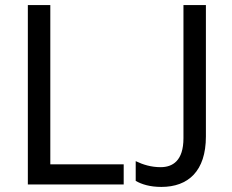

<svg xmlns="http://www.w3.org/2000/svg" viewBox="-20 -734 924 764"><path d="M472.2 0V-80.1H180.2V-713.9H90.8V0ZM622.1 9.8C729 9.8 799.3 -53.2 799.3 -190.9V-713.9H710V-184.1C710 -93.8 666.5 -68.8 619.1 -68.8C582 -68.8 549.3 -78.6 520 -92.8V-14.2C543.9 -0.5 576.7 9.8 622.1 9.8Z"/></svg>

Font: Avrile Sans
Style: Regular
Weight: 400
Designer: Monotype Design Team, Google (font), Stefan Peev (BGR Cyrillic), Cristiano Sobral (main changes)
Foundry: The Avrile Sans Project Authors
Version: Version 3.110